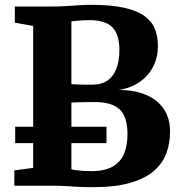

<svg xmlns="http://www.w3.org/2000/svg" viewBox="-20 -770 748 796"><path d="M117.5 -74V-662.5L41.5 -676V-743H195.5Q227 -743 254 -744.8Q281 -746.5 306.2 -748.2Q331.5 -750 357 -750Q439.5 -750 493.2 -738.2Q547 -726.5 578 -704.2Q609 -682 621.8 -650.8Q634.5 -619.5 634.5 -580.5Q634.5 -529.5 613.5 -490.8Q592.5 -452 555.5 -427.8Q518.5 -403.5 471.5 -397Q537 -397 584.8 -377Q632.5 -357 658.8 -318.5Q685 -280 685 -224.5Q685 -176.5 669.8 -134.8Q654.5 -93 618.2 -61.5Q582 -30 520 -12Q458 6 364.5 6Q328.5 6 303.5 4.5Q278.5 3 254.2 1.5Q230 0 197 0H39.5V-63.5ZM276 -421Q284 -420.5 294.8 -420Q305.5 -419.5 317.5 -419.2Q329.5 -419 341.2 -419Q353 -419 362 -419Q401.5 -419 426.5 -436.8Q451.5 -454.5 463.2 -486.8Q475 -519 475 -563Q475 -626.5 446.2 -656.5Q417.5 -686.5 349.5 -686.5Q340 -686.5 325.2 -685.8Q310.5 -685 296.8 -683.8Q283 -682.5 276 -681.5ZM276 -68.5Q284.5 -65.5 298.8 -63.8Q313 -62 329.2 -61.2Q345.5 -60.5 359.5 -60.5Q414 -60.5 446.8 -79.2Q479.5 -98 494 -132.2Q508.5 -166.5 508.5 -214Q508.5 -287 475.5 -317Q442.5 -347 373.5 -347Q362 -347 348.2 -346.8Q334.5 -346.5 320.5 -346.2Q306.5 -346 295.2 -345.8Q284 -345.5 276 -345ZM421.5 -244.5V-176.5H43V-244.5Z"/></svg>

Font: Merriweather Light 18pt ExtraBold
Style: Regular
Weight: 800
Version: Version 2.100